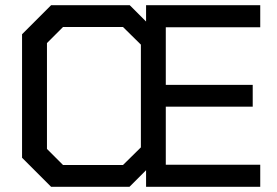

<svg xmlns="http://www.w3.org/2000/svg" viewBox="-20 -720 1068 740"><path d="M619 -615V-393H954V-309H619V-85H983V0H543V-64L479 0H177L65 -112V-588L177 -700H480L543 -637V-700H983V-615ZM523 -548 454 -616H223L161 -554V-146L223 -84H454L523 -152Z"/></svg>

Font: Chakra Petch Medium
Style: Regular
Weight: 500
Designer: Katatrad Aksorn Co.,Ltd.
Foundry: Cadson Demak Co.,Ltd.
Version: Version 1.000; ttfautohint (v1.6)